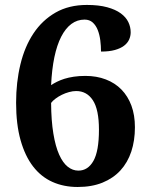

<svg xmlns="http://www.w3.org/2000/svg" viewBox="-20 -744 599 774"><path d="M320.8 -665Q291.5 -665 267.8 -647.5Q244.1 -629.9 226.8 -596.2Q209.5 -562.5 199.2 -513.4Q189 -464.4 186 -400.9Q196.3 -407.7 209.5 -414.3Q222.7 -420.9 239.5 -426.3Q256.3 -431.6 277.6 -434.8Q298.8 -438 324.2 -438Q369.6 -438 406.5 -423.8Q443.4 -409.7 469.5 -383.1Q495.6 -356.4 509.8 -318.1Q523.9 -279.8 523.9 -231Q523.9 -177.2 509.3 -133.1Q494.6 -88.9 465.6 -57.1Q436.5 -25.4 393.3 -7.8Q350.1 9.8 293 9.8Q237.3 9.8 191.7 -10.5Q146 -30.8 113.5 -72.8Q81.1 -114.7 63 -178.7Q44.9 -242.7 44.9 -330.1Q44.9 -412.6 62.3 -484.4Q79.6 -556.2 115 -609.4Q150.4 -662.6 204.1 -693.4Q257.8 -724.1 330.1 -724.1Q378.4 -724.1 412.1 -714.8Q445.8 -705.6 466.8 -690.2Q487.8 -674.8 497.3 -655Q506.8 -635.3 506.8 -613.8Q506.8 -598.6 500.5 -584.5Q494.1 -570.3 480 -559.6Q465.8 -548.8 443.1 -542.5Q420.4 -536.1 387.2 -536.1Q387.2 -558.6 384.3 -581.5Q381.3 -604.5 374 -623Q366.7 -641.6 353.8 -653.3Q340.8 -665 320.8 -665ZM287.1 -377Q273.4 -377 258.3 -372.8Q243.2 -368.7 229.2 -361.8Q215.3 -355 203.9 -346.4Q192.4 -337.9 186 -329.1Q186.5 -257.3 195.1 -205.6Q203.6 -153.8 218.5 -120.6Q233.4 -87.4 253.2 -71.8Q272.9 -56.2 295.9 -56.2Q334.5 -56.2 356.7 -95.5Q378.9 -134.8 378.9 -221.2Q378.9 -302.2 354.5 -339.6Q330.1 -377 287.1 -377Z"/></svg>

Font: Droids
Style: b
Weight: 700
Foundry: Ascender Corporation
Version: Version 1.00 build 113